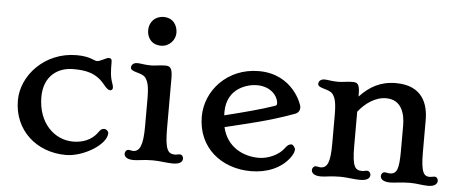

<svg xmlns="http://www.w3.org/2000/svg" viewBox="-51 -874 2407 1006"><g transform="rotate(5 1153.0 -370.5)"><path d="M48.8 -251.5C48.8 -96.2 167.5 11.7 324.2 11.7C415 11.7 535.6 -60.5 535.6 -121.6C535.6 -129.9 524.9 -143.1 509.8 -141.6C499 -140.6 493.7 -136.2 483.4 -121.6C452.1 -77.1 402.3 -61.5 355.5 -61.5C256.8 -61.5 169.9 -143.6 169.9 -280.3C169.9 -389.2 241.7 -439.9 323.2 -439.9C385.7 -439.9 442.9 -432.6 490.2 -374C507.3 -352.5 517.6 -346.2 524.9 -346.2C533.2 -346.2 539.1 -351.1 539.1 -360.8C539.1 -366.2 537.6 -373.5 534.2 -382.8C521.5 -418 520.5 -443.4 520.5 -495.1C520.5 -509.8 515.1 -514.2 504.4 -514.2C490.2 -514.2 461.4 -492.7 443.4 -492.7C427.2 -492.7 408.7 -514.2 335 -514.2C168.9 -514.2 48.8 -383.8 48.8 -251.5Z M771 -602.1C815.9 -602.1 845.7 -640.1 845.7 -675.8C845.7 -715.8 821.8 -753.4 772 -753.4C727.5 -753.4 696.8 -720.7 696.8 -677.2C696.8 -641.1 718.3 -602.1 771 -602.1ZM630.4 -22.5C630.4 -11.2 638.2 7.3 679.7 7.3C707.5 7.3 729.5 0 781.2 0C818.4 0 852.1 7.3 886.2 7.3C928.2 7.3 937.5 -9.3 937.5 -22.5C937.5 -32.7 930.7 -43.5 918.9 -43.5C909.7 -43.5 901.9 -40 895 -40C856.4 -40 840.3 -59.6 840.3 -174.3V-438C840.3 -496.1 824.7 -500.5 801.3 -500.5C773.9 -500.5 750.5 -494.6 727.5 -494.6C692.4 -494.6 674.3 -500.5 655.8 -500.5C630.4 -500.5 624 -483.9 624 -475.1C624 -449.2 683.6 -454.6 703.1 -428.7C716.8 -409.7 724.6 -386.7 724.6 -317.9V-174.3C724.6 -76.2 709 -40 672.9 -40C666 -40 657.2 -43.5 648.9 -43.5C638.2 -43.5 630.4 -32.7 630.4 -22.5Z M1016.1 -251.5C1016.1 -86.4 1142.6 11.7 1296.9 11.7C1379.9 11.7 1454.1 -18.1 1498.5 -77.1C1515.1 -99.1 1517.6 -115.2 1517.6 -121.6C1517.6 -129.9 1505.9 -146.5 1497.1 -146.5C1486.8 -146.5 1476.1 -140.6 1466.3 -126.5C1438.5 -86.4 1380.4 -61.5 1332 -61.5C1248.5 -61.5 1163.1 -104 1139.6 -206.1C1254.4 -234.9 1363.3 -256.8 1502 -308.1C1523.9 -316.4 1526.4 -332.5 1526.4 -345.2C1526.4 -357.4 1473.6 -514.2 1293.9 -514.2C1128.4 -514.2 1016.1 -387.7 1016.1 -251.5ZM1132.8 -267.6C1132.3 -273.4 1132.3 -278.8 1132.3 -284.7C1132.3 -413.6 1244.1 -439.9 1290.5 -439.9C1366.7 -439.9 1403.3 -388.2 1403.3 -352.5C1403.3 -347.7 1401.9 -343.3 1393.6 -340.3C1323.2 -315.9 1227.5 -291 1132.8 -267.6Z M1615.2 -22.5C1615.2 -11.2 1623.5 7.3 1664.6 7.3C1692.4 7.3 1713.9 0 1766.1 0C1803.7 0 1836.9 7.3 1871.6 7.3C1913.1 7.3 1922.9 -9.3 1922.9 -22.5C1922.9 -32.7 1915.5 -43.5 1904.3 -43.5C1895 -43.5 1886.7 -40 1879.9 -40C1842.3 -40 1825.2 -52.7 1825.2 -167V-347.2C1860.8 -392.6 1913.1 -430.7 1970.7 -430.7C2053.2 -430.7 2071.3 -355 2071.3 -296.4V-167C2071.3 -66.9 2061.5 -40 2022.9 -40C2012.7 -40 2005.4 -43.5 1997.1 -43.5C1985.4 -43.5 1978 -32.7 1978 -22.5C1978 -11.2 1985.8 7.3 2029.8 7.3C2050.8 7.3 2091.3 0 2132.8 0C2172.4 0 2194.8 7.3 2230 7.3C2268.1 7.3 2277.3 -11.2 2277.3 -22.5C2277.3 -32.2 2270.5 -43.5 2259.8 -43.5C2251 -43.5 2241.2 -40 2233.9 -40C2202.6 -40 2186.5 -57.6 2186.5 -167V-334.5C2186.5 -414.6 2157.7 -514.2 2014.6 -514.2C1933.6 -514.2 1876.5 -481.4 1825.2 -426.8V-439.9C1825.2 -498 1809.6 -500.5 1786.1 -500.5C1758.8 -500.5 1735.4 -494.6 1712.4 -494.6C1675.8 -494.6 1659.2 -500.5 1640.6 -500.5C1615.2 -500.5 1608.9 -483.9 1608.9 -475.1C1608.9 -449.7 1668.5 -454.6 1688 -428.7C1702.1 -409.7 1709.5 -385.7 1709.5 -317.9V-167C1709.5 -68.8 1694.3 -40 1658.2 -40C1651.4 -40 1642.6 -43.5 1633.8 -43.5C1623.5 -43.5 1615.2 -32.7 1615.2 -22.5Z"/></g></svg>

Font: Stoke
Style: Regular
Weight: 400
Designer: Nicole Fally
Foundry: Nicole Fally
Version: Version 1.002